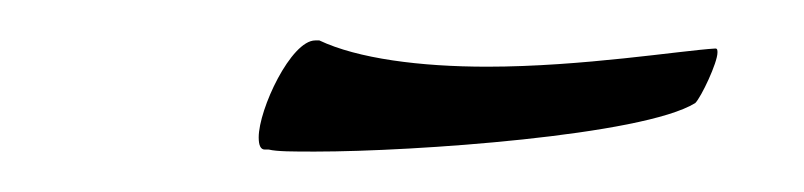

<svg xmlns="http://www.w3.org/2000/svg" viewBox="-20 -298 398 95"><path d="M136 -223C185 -223 298 -231 324 -247C327 -250 335 -267 335 -272C335 -273 335 -274 334 -274C317 -273 268 -265 221 -265C188 -265 157 -269 138 -278H136C124 -278 108 -244 108 -230C108 -226 109 -224 111 -224H113C117 -223 125 -223 136 -223Z"/></svg>

Font: Comforter
Style: Regular
Weight: 400
Designer: Robert E. Leuschke
Foundry: Robert E. Leuschke
Version: Version 1.013; ttfautohint (v1.8.3)